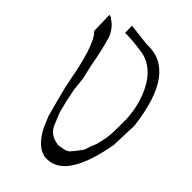

<svg xmlns="http://www.w3.org/2000/svg" viewBox="-841 288 923 923"><g transform="rotate(-45 -379.0 750.0)"><path d="M-62 536.1H-64.9Q-86.4 573.7 -134.8 593.3Q-199.7 612.8 -295.4 629.9L-361.8 645.5L-431.2 652.8L-493.7 665.5L-557.6 681.6L-619.6 707Q-660.6 724.1 -671.9 772.5L-674.8 789.6L-667.5 829.1L-658.7 846.2L-634.3 867.2L-616.7 880.4L-599.6 892.6L-570.8 901.9L-537.1 915.5L-486.8 926.8L-445.8 930.7L-407.2 931.2H-353.5Q-303.2 928.7 -257.8 916.5Q-99.6 870.1 -76.2 758.8Q-63 667 -65.9 633.8L-17.6 632.3L-30.8 744.6Q-19 941.4 -349.6 981L-484.9 976.1Q-780.3 923.8 -759.3 777.3L-749.5 752Q-723.1 708.5 -662.6 678.7L-608.9 656.2L-529.8 634.8L-461.4 617.2L-398.9 604Q-329.6 592.3 -259.3 570.8Q-187.5 547.9 -164.1 522L-57.1 519Z"/></g></svg>

Font: TUNJUNG BIRU
Style: Regular
Weight: 400
Designer: R.S. Wihananto
Foundry: R.S. Wihananto
Version: Version 2.0.1